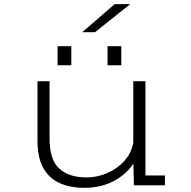

<svg xmlns="http://www.w3.org/2000/svg" viewBox="-20 -890 915 922"><path d="M384.5 12Q317.5 12 267 -10.5Q216.5 -33 188.2 -82.8Q160 -132.5 160 -215.5V-500H218V-225Q218 -122.5 264.8 -80.2Q311.5 -38 396 -38Q446.5 -38 494.8 -58.8Q543 -79.5 577 -117.2Q611 -155 620 -204.5V-500H678.5V-47.5H772V0H623L620.5 -104.5Q587 -53 526.2 -20.5Q465.5 12 384.5 12ZM256.5 -668H322.5V-576.5H256.5ZM496.5 -668H562.5V-576.5H496.5ZM436.5 -735.5H375L530.5 -870H605Z"/></svg>

Font: Trispace SemiExpanded ExtraLight
Style: Regular
Weight: 200
Width: 6
Designer: Tyler Finck
Foundry: Etcetera Type Company
Version: Version 1.210; ttfautohint (v1.8.3)